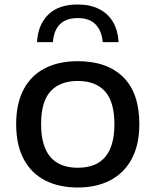

<svg xmlns="http://www.w3.org/2000/svg" viewBox="-20 -825 692 855"><path d="M52 -272Q52 -364 85.2 -426.8Q118.5 -489.5 180 -521Q241.5 -552.5 326.5 -552.5Q456.5 -552.5 528.5 -481.8Q600.5 -411 600.5 -272Q600.5 -180.5 566.5 -117.2Q532.5 -54 470.8 -22Q409 10 326.5 10Q243 10 181.2 -21.5Q119.5 -53 85.8 -116Q52 -179 52 -272ZM489.5 -271.5Q489.5 -372 447.5 -418.2Q405.5 -464.5 326.5 -464.5Q247.5 -464.5 205.2 -418.5Q163 -372.5 163 -272.5Q163 -78 326.5 -78Q489.5 -78 489.5 -271.5ZM326 -805Q382.5 -805 422.5 -784.2Q462.5 -763.5 484 -725.8Q505.5 -688 508 -637.5H437.5Q433 -688 405.8 -716.2Q378.5 -744.5 326 -744.5Q224.5 -744.5 215.5 -637.5H145Q149 -715 195 -760Q241 -805 326 -805Z"/></svg>

Font: Encode Sans Expanded Medium
Style: Regular
Weight: 500
Width: 7
Designer: Multiple Designers
Foundry: Impallari Type
Version: Version 2.000